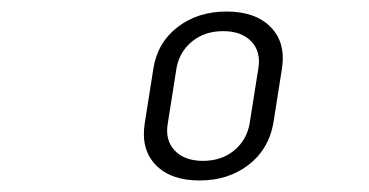

<svg xmlns="http://www.w3.org/2000/svg" viewBox="-20 -758 640 333"><path d="M326 -445Q276 -445 250 -472Q224 -499 231 -544L246 -639Q253 -684 288 -711Q323 -738 373 -738Q423 -738 449.5 -711Q476 -684 469 -639L454 -544Q446 -499 411 -472Q376 -445 326 -445ZM332 -479Q364 -479 386 -497Q408 -515 413 -544L428 -639Q433 -668 416 -686Q399 -704 367 -704Q335 -704 313 -686Q291 -668 286 -639L271 -544Q266 -515 283 -497Q300 -479 332 -479Z"/></svg>

Font: NKDuy Mono ExtraLight
Style: Italic
Weight: 200
Italic angle: -9°
Monospace: yes
Designer: NKDuy
Foundry: NKDuy
Version: Version 2.251; ttfautohint (v1.8.4.7-5d5b)